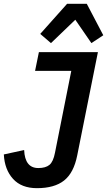

<svg xmlns="http://www.w3.org/2000/svg" viewBox="-20 -970 559 1002"><path d="M491 -698 383 -159Q365 -68 314.5 -28Q264 12 173 12Q92 12 48 -36.5Q4 -85 0 -164L106 -187Q110 -93 180 -93Q218 -93 238 -109.5Q258 -126 267 -173L352 -600H163L183 -698ZM433 -950 519 -786 457 -745 373 -867 246 -745 190 -793 330 -950Z"/></svg>

Font: IBM Plex Sans Condensed SemiBold
Style: Italic
Weight: 600
Width: 3
Italic angle: -11°
Designer: Mike Abbink, Paul van der Laan, Pieter van Rosmalen
Foundry: Bold Monday
Version: Version 1.3